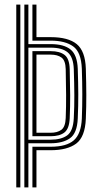

<svg xmlns="http://www.w3.org/2000/svg" viewBox="-20 -820 424 840"><path d="M51.2 0V-800H69V0ZM86.5 0V-800H104.2V-627H201.8Q260.2 -627 289.1 -603.1Q318 -579.2 320.2 -519Q322.2 -458.5 322.5 -408.5Q322.8 -358.5 320.2 -301.8Q317.5 -237.2 286.2 -215.2Q255 -193.2 201.2 -193.2H104.2V0ZM121.8 0V-178H201.2Q270.8 -178 302.9 -206.1Q335 -234.2 338 -300.8Q340.2 -357.2 340.1 -408.2Q340 -459.2 338 -519.5Q335.2 -592 300.1 -617.1Q265 -642.2 201.8 -642.2H121.8V-800H139.5V-657.5H201.8Q278.8 -657.5 315.9 -626.9Q353 -596.2 355.5 -520Q357.5 -454.5 357.6 -404.1Q357.8 -353.8 355.5 -300.2Q352.2 -220.8 313.4 -191.8Q274.5 -162.8 201.2 -162.8H139.5V0ZM104.2 -208.8H201.2Q247.5 -208.8 273.8 -227.6Q300 -246.5 302.8 -302.2Q305.5 -355 305.2 -403.6Q305 -452.2 302.8 -518Q300.8 -570.2 276.2 -590.9Q251.8 -611.5 201.8 -611.5H104.2ZM121.8 -224V-596.2H201.8Q240.8 -596.2 262.2 -580Q283.8 -563.8 285 -517.5Q286.8 -452 287 -402.8Q287.2 -353.5 285 -302.8Q283 -257 262 -240.5Q241 -224 201.2 -224ZM139.5 -239.2H201.2Q231 -239.2 248.5 -252.1Q266 -265 267.5 -303.8Q269.5 -354.8 269.2 -404.5Q269 -454.2 267.5 -517.2Q266.5 -555.5 249.1 -568.2Q231.8 -581 201.8 -581H139.5Z"/></svg>

Font: Big Shoulders Inline Text Medium
Style: Regular
Weight: 500
Designer: Patric King
Foundry: XO Type Co
Version: Version 1.000